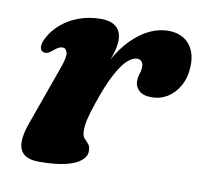

<svg xmlns="http://www.w3.org/2000/svg" viewBox="-62 -545 661 625"><g transform="rotate(10 268.5 -232.5)"><path d="M55.1 -341Q46.8 -345.3 46.4 -356.9Q45.9 -368.5 55.2 -386.3Q69.9 -414.3 95 -435.2Q120.1 -456.1 152.8 -467.7Q185.5 -479.4 223.3 -479.4Q257.2 -479.4 274.4 -464.2Q291.6 -449.1 291.6 -420.3Q291.6 -401 284 -376.7Q276.4 -352.4 266.1 -326.2Q255.9 -300.1 247.4 -275Q238.9 -250 237.5 -229.3L228.1 -231.9Q245.9 -298.6 271.4 -345.8Q296.9 -393.1 326.5 -422.5Q356.2 -452 386.7 -465.7Q417.3 -479.4 445.2 -479.4Q490.5 -479.4 514.6 -451.8Q538.7 -424.2 537.1 -379.2Q535.9 -340.7 520.5 -313.2Q505.2 -285.7 481.5 -271.2Q457.9 -256.7 430.7 -256.7Q400.3 -256.7 387.1 -269.9Q374 -283 374 -299.3Q374 -312.5 378.1 -324.7Q382.2 -336.8 382.2 -349.2Q382.2 -360 376.7 -366.2Q371.3 -372.3 361.7 -372.3Q346.7 -372.3 329.3 -356.1Q311.9 -339.9 292.8 -303.8Q273.7 -267.8 253.3 -207.6Q241.1 -172.3 236.1 -150.7Q231.2 -129.2 231.2 -111.4Q231.2 -94.9 238.1 -87.1Q245.1 -79.4 252.1 -71.8Q259.1 -64.3 259.1 -48.1Q259.1 -30.5 242 -16.3Q225 -2.2 190.9 5.7Q156.9 13.6 105.1 13.6Q70.7 13.6 54.5 -0.4Q38.3 -14.4 38.2 -40.7Q38 -67 51.7 -103.9L122.6 -302.1Q135.7 -337.9 131.8 -352Q127.8 -366.1 116.6 -366.1Q110.3 -366.1 103.5 -362.8Q96.7 -359.4 86.6 -350.4Q75.8 -341.6 68.8 -339.8Q61.8 -337.9 55.1 -341Z"/></g></svg>

Font: Fraunces Wonky
Style: Italic
Weight: 900
Italic angle: -16°
Version: Version 1.000;[b76b70a41]